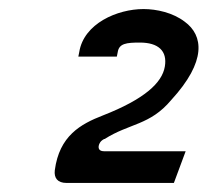

<svg xmlns="http://www.w3.org/2000/svg" viewBox="-20 -860 458 424"><path d="M101 -484C99 -467 107 -456 127 -456H364L390 -526H210C199 -526 197 -532 198 -538C199 -543 202 -549 210 -553H211C266 -588 311 -583 358 -639C437 -725 429 -782 388 -812C362 -832 326 -840 297 -840C239 -840 165 -808 155 -745L153 -735H238L240 -745C243 -764 259 -766 289 -766C329 -766 350 -748 344 -713C338 -677 299 -641 207 -605C158 -586 111 -560 101 -484Z"/></svg>

Font: Charger Pro
Style: ExBdObl
Weight: 400
Designer: Jasper
Foundry: Cannot Into Space Fonts
Version: Version 1.09